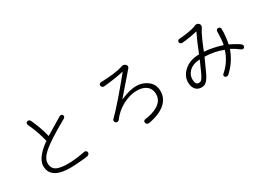

<svg xmlns="http://www.w3.org/2000/svg" viewBox="-5 -1475 3010 2174"><g transform="rotate(-30 1500.0 -388.5)"><path d="M447.3 -472.7Q433.6 -529.3 412.1 -591.8Q389.6 -656.2 360.4 -718.8Q353.5 -733.4 340.8 -738.3Q330.1 -742.2 319.3 -737.3Q307.6 -732.4 303.7 -721.7Q299.8 -709 307.6 -694.3Q336.9 -633.8 361.3 -562.5Q384.8 -494.1 397.5 -437.5Q325.2 -387.7 281.2 -335.9Q223.6 -268.6 223.6 -207Q223.6 -133.8 272.5 -91.8Q336.9 -37.1 481.4 -37.1Q533.2 -37.1 595.7 -43Q651.4 -46.9 709 -54.7Q726.6 -58.6 734.4 -70.3Q743.2 -80.1 740.2 -92.8Q738.3 -105.5 727.5 -112.3Q715.8 -119.1 699.2 -115.2Q634.8 -101.6 572.3 -95.7Q505.9 -88.9 453.1 -90.8Q371.1 -95.7 334 -115.2Q282.2 -143.6 282.2 -209Q282.2 -271.5 353.5 -335.9Q442.4 -417 691.4 -555.7Q705.1 -563.5 709 -576.2Q711.9 -586.9 706.1 -596.7Q700.2 -606.4 689.5 -608.4Q675.8 -611.3 662.1 -601.6Z M1267.6 -704.1Q1251 -704.1 1243.2 -694.3Q1236.3 -685.5 1238.3 -673.8Q1239.3 -661.1 1248 -653.3Q1258.8 -644.5 1273.4 -645.5Q1334 -650.4 1405.3 -661.1Q1485.4 -672.9 1538.1 -685.5Q1434.6 -557.6 1335.9 -443.4Q1230.5 -323.2 1181.6 -276.4Q1168 -265.6 1168.9 -251Q1169.9 -238.3 1179.7 -229.5Q1189.5 -220.7 1202.1 -221.7Q1216.8 -222.7 1227.5 -236.3Q1283.2 -314.5 1378.9 -367.2Q1475.6 -418.9 1565.4 -418.9Q1647.5 -418.9 1694.3 -379.9Q1738.3 -341.8 1738.3 -276.4Q1738.3 -191.4 1657.2 -142.6Q1595.7 -104.5 1491.2 -90.8Q1475.6 -89.8 1469.7 -78.1Q1463.9 -68.4 1466.8 -55.7Q1469.7 -43 1480.5 -36.1Q1493.2 -28.3 1509.8 -31.2Q1662.1 -60.5 1734.4 -130.9Q1798.8 -191.4 1798.8 -282.2Q1798.8 -372.1 1726.6 -423.8Q1666 -467.8 1586.9 -467.8Q1535.2 -467.8 1470.7 -448.2Q1433.6 -437.5 1376 -413.1L1610.4 -684.6Q1631.8 -710 1608.4 -732.4Q1585 -753.9 1551.8 -741.2Q1508.8 -725.6 1431.6 -715.8Q1358.4 -707 1267.6 -704.1Z M2279.3 -685.5Q2265.6 -684.6 2258.8 -675.8Q2252 -668 2252.9 -656.2Q2252.9 -645.5 2261.7 -638.7Q2270.5 -629.9 2286.1 -629.9Q2336.9 -633.8 2388.7 -642.6Q2436.5 -650.4 2488.3 -663.1Q2468.8 -625 2439.5 -557.6Q2411.1 -492.2 2383.8 -421.9Q2262.7 -421.9 2185.5 -352.5Q2117.2 -290 2117.2 -208Q2117.2 -152.3 2144.5 -118.2Q2172.9 -83 2224.6 -83Q2260.7 -83 2285.2 -104.5Q2317.4 -131.8 2350.6 -206.1L2424.8 -368.2Q2493.2 -366.2 2553.7 -353.5Q2606.4 -342.8 2662.1 -321.3Q2641.6 -252 2601.6 -192.4Q2565.4 -138.7 2514.6 -94.7Q2502.9 -85.9 2502.9 -74.2Q2502.9 -63.5 2511.7 -55.7Q2520.5 -47.9 2532.2 -47.9Q2545.9 -47.9 2558.6 -58.6Q2612.3 -109.4 2646.5 -160.2Q2689.5 -221.7 2717.8 -300.8Q2746.1 -286.1 2773.4 -268.6Q2797.9 -252.9 2824.2 -232.4Q2835.9 -223.6 2848.6 -225.6Q2860.4 -227.5 2866.2 -238.3Q2873 -248 2870.1 -259.8Q2867.2 -273.4 2853.5 -282.2Q2832 -297.9 2799.8 -315.4Q2764.6 -335.9 2730.5 -351.6Q2738.3 -387.7 2744.1 -434.6Q2750 -486.3 2750 -541Q2750 -556.6 2740.2 -565.4Q2732.4 -573.2 2720.7 -572.3Q2708 -572.3 2700.2 -564.5Q2691.4 -555.7 2691.4 -541Q2691.4 -488.3 2687.5 -442.4Q2683.6 -399.4 2677.7 -373Q2624 -391.6 2570.3 -402.3Q2509.8 -416 2446.3 -419.9Q2477.5 -501 2502.9 -556.6Q2536.1 -630.9 2560.5 -664.1Q2571.3 -680.7 2569.3 -696.3Q2568.4 -710.9 2556.6 -720.7Q2545.9 -731.4 2529.3 -732.4Q2510.7 -733.4 2494.1 -721.7Q2456.1 -708 2394.5 -698.2Q2340.8 -690.4 2279.3 -685.5ZM2362.3 -368.2 2354.5 -351.6Q2318.4 -269.5 2305.7 -241.2Q2286.1 -198.2 2273.4 -177.7Q2260.7 -157.2 2249 -149.4Q2238.3 -142.6 2221.7 -142.6Q2198.2 -142.6 2187.5 -161.1Q2176.8 -179.7 2176.8 -214.8Q2176.8 -266.6 2212.9 -307.6Q2262.7 -364.3 2362.3 -368.2Z"/></g></svg>

Font: GulimChe
Style: Regular
Weight: 400
Monospace: yes
Version: Version 2.21